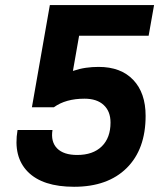

<svg xmlns="http://www.w3.org/2000/svg" viewBox="-20 -713 626 743"><path d="M266.6 9.8Q145 9.8 87.6 -48.3Q30.3 -106.4 47.9 -210H183.1Q175.8 -164.6 200.9 -138.9Q226.1 -113.3 278.8 -113.3Q339.8 -113.3 373.8 -146.5Q407.7 -179.7 407.7 -238.8Q407.7 -282.2 381.3 -306.6Q355 -331.1 307.1 -331.1Q233.9 -331.1 188.5 -297.9H103.5L172.9 -693.4H576.2L555.2 -574.7H286.1L262.2 -438.5Q288.6 -447.3 312.5 -450.7Q336.4 -454.1 361.8 -454.1Q447.8 -454.1 495.6 -403.8Q543.5 -353.5 543.5 -264.6Q543.5 -135.3 470.2 -62.7Q397 9.8 266.6 9.8Z"/></svg>

Font: Cascadia Code PL
Style: Bold Italic
Weight: 700
Italic angle: -10°
Monospace: yes
Designer: Aaron Bell
Foundry: Saja Typeworks
Version: Version 2404.023; ttfautohint (v1.8.4)